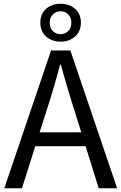

<svg xmlns="http://www.w3.org/2000/svg" viewBox="-20 -1003 647 1023"><path d="M227 -410 191 -298H413L378 -410Q358 -472 340 -533Q322 -594 304 -658H300Q283 -594 265 -533Q247 -472 227 -410ZM3 0 252 -734H355L604 0H506L436 -224H168L97 0ZM303 -821Q326 -821 343 -837Q360 -853 360 -882Q360 -910 343 -926.5Q326 -943 303 -943Q279 -943 262 -926.5Q245 -910 245 -882Q245 -853 262 -837Q279 -821 303 -821ZM303 -781Q256 -781 225.5 -808.5Q195 -836 195 -882Q195 -929 225.5 -956Q256 -983 303 -983Q349 -983 380 -956Q411 -929 411 -882Q411 -836 380 -808.5Q349 -781 303 -781Z"/></svg>

Font: Source Han Sans SC
Style: Regular
Weight: 400
Designer: Ryoko NISHIZUKA 西塚涼子 (kana, bopomofo & ideographs); Paul D. Hunt (Latin, Greek & Cyrillic); Sandoll Communications 산돌커뮤니
Foundry: Adobe
Version: Version 2.002;hotconv 1.0.116;makeotfexe 2.5.65601; ttfautoh